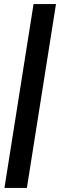

<svg xmlns="http://www.w3.org/2000/svg" viewBox="-20 -750 297 950"><path d="M2 180 146 -730H257L113 180Z"/></svg>

Font: MuseoModerno Thin Medium
Style: Italic
Weight: 500
Italic angle: -9°
Version: Version 1.003